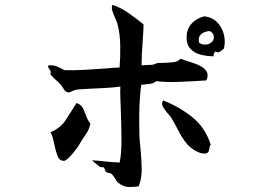

<svg xmlns="http://www.w3.org/2000/svg" viewBox="-20 -772 1040 788"><path d="M827 -442Q770 -438 714 -436Q658 -434 621 -439Q611 -429 592 -427.5Q573 -426 560 -424Q557 -407 554.5 -374.5Q552 -342 551.5 -304Q551 -266 552 -232Q552 -213 553.5 -194.5Q555 -176 557 -158Q561 -116 561.5 -77.5Q562 -39 549 -7Q549 -7 548 -7Q533 -5 510.5 -4.5Q488 -4 465 -22Q458 -28 452 -39.5Q446 -51 438 -58Q434 -62 427.5 -62Q421 -62 416 -66Q412 -69 410.5 -75.5Q409 -82 405 -85Q404 -86 398 -86Q392 -85 390 -87Q381 -94 369 -104Q357 -114 357 -114Q383 -113 411 -109.5Q439 -106 471 -105Q479 -142 478.5 -200Q478 -258 476 -314Q475 -343 474 -369.5Q473 -396 474 -417Q444 -412 394.5 -410Q345 -408 301 -405Q295 -405 288.5 -402.5Q282 -400 276 -398Q271 -395 266 -393.5Q261 -392 258 -393Q248 -395 242 -406Q236 -417 228 -426Q221 -434 206.5 -446.5Q192 -459 187 -468Q186 -470 188 -473Q189 -476 189 -477Q188 -481 183 -487Q180 -492 178 -496Q176 -500 180 -504Q198 -505 210 -500.5Q222 -496 233 -490Q236 -489 239.5 -487Q243 -485 246 -484Q282 -483 328.5 -485.5Q375 -488 413 -491Q433 -493 448 -494Q463 -495 471 -495Q474 -536 473.5 -584Q473 -632 462 -674Q460 -681 457 -688Q454 -695 451 -702Q445 -715 441 -727.5Q437 -740 441 -752Q474 -742 507.5 -718.5Q541 -695 569 -672Q569 -653 567.5 -633Q566 -613 565 -593Q563 -568 562 -545.5Q561 -523 561 -504Q565 -504 569.5 -504.5Q574 -505 579 -505Q590 -505 602 -506Q614 -507 624 -513Q628 -513 633.5 -513.5Q639 -514 645 -514Q666 -514 689.5 -516.5Q713 -519 720 -531Q739 -524 764 -516.5Q789 -509 808 -498Q823 -489 829.5 -475.5Q836 -462 827 -442ZM351 -265Q347 -242 332 -220.5Q317 -199 303 -175Q297 -165 285 -150Q273 -135 261.5 -124Q250 -113 244 -112Q224 -111 216 -132.5Q208 -154 203 -179Q200 -194 196.5 -207Q193 -220 187 -229Q228 -246 250 -280Q272 -314 294 -349Q312 -344 320 -328.5Q328 -313 334 -295.5Q340 -278 351 -265ZM899 -573Q899 -573 898 -572Q893 -567 883.5 -560.5Q874 -554 863 -561Q862 -560 861 -557Q859 -554 857.5 -550.5Q856 -547 857 -541Q829 -541 802.5 -548Q776 -555 760 -573.5Q744 -592 746 -627Q748 -656 767.5 -676.5Q787 -697 818 -705Q852 -701 872 -680Q892 -659 899 -630Q906 -601 899 -573ZM845 -178Q841 -175 840 -166.5Q839 -158 836.5 -151Q834 -144 824 -142Q805 -140 782.5 -153Q760 -166 746 -183Q727 -206 712.5 -235Q698 -264 681 -292Q680 -294 673 -301Q663 -312 651.5 -329Q640 -346 650 -360Q717 -333 769.5 -291Q822 -249 845 -178ZM849 -599Q859 -608 857.5 -623Q856 -638 839 -645Q831 -644 819.5 -640Q808 -636 800.5 -626Q793 -616 797 -597Q808 -588 823.5 -589Q839 -590 849 -599Z"/></svg>

Font: Yuji Syuku
Style: Regular
Weight: 400
Designer: Kataoka Yuji
Foundry: Kinuta Font Factory
Version: Version 3.002